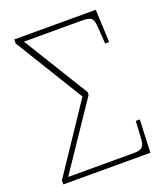

<svg xmlns="http://www.w3.org/2000/svg" viewBox="-132 -805 772 896"><g transform="rotate(-20 253.5 -357.0)"><path d="M28 0V-20L252 -355L44 -694V-714H449L456 -551H436L431 -626Q430 -649 426.5 -663Q423 -677 411 -683Q399 -689 371 -689H83L282 -366V-353L61 -25H389Q421 -25 431 -38.5Q441 -52 442 -76L447 -163H467L460 0Z"/></g></svg>

Font: Noto Serif Thin
Style: Regular
Weight: 100
Designer: Monotype Design Team
Foundry: Monotype Imaging Inc.
Version: Version 2.015